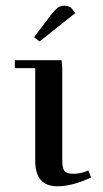

<svg xmlns="http://www.w3.org/2000/svg" viewBox="-20 -651 361 676"><path d="M32.2 -411.1V-439H196.8L199.2 -411.1V-86.9Q199.2 -59.1 207 -49.1Q214.8 -39.1 237.8 -39.1Q265.1 -39.1 291 -50.8L300.8 -25.9Q233.4 4.9 182.1 4.9Q104 4.9 104 -85V-411.1ZM100.1 -520 158.2 -597.2Q173.8 -616.7 183.3 -623.8Q192.9 -630.9 207 -630.9Q212.4 -630.9 218.3 -629.2Q224.1 -627.4 227.1 -626L230 -624L245.1 -605L119.1 -504.9Z"/></svg>

Font: Dehuti
Style: Bold
Weight: 700
Version: Version 1.2